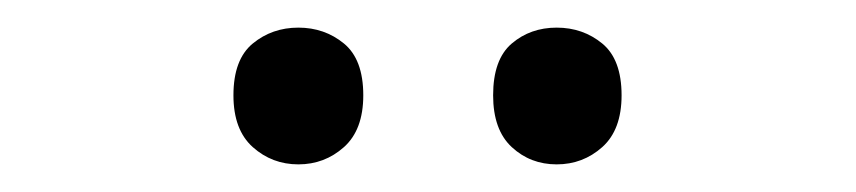

<svg xmlns="http://www.w3.org/2000/svg" viewBox="-20 -750 620 139"><path d="M149 -681Q149 -707 163 -718.5Q177 -730 196 -730Q215 -730 229 -718.5Q243 -707 243 -681Q243 -656 229 -643.5Q215 -631 196 -631Q177 -631 163 -643.5Q149 -656 149 -681ZM337 -681Q337 -707 350.5 -718.5Q364 -730 383 -730Q402 -730 416 -718.5Q430 -707 430 -681Q430 -656 416 -643.5Q402 -631 383 -631Q364 -631 350.5 -643.5Q337 -656 337 -681Z"/></svg>

Font: Noto Sans Warang Citi
Style: Regular
Weight: 400
Designer: Mangu Purty
Foundry: Mangu Purty
Version: Version 3.002; ttfautohint (v1.8.4.7-5d5b)